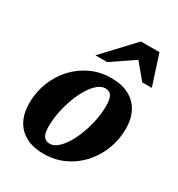

<svg xmlns="http://www.w3.org/2000/svg" viewBox="-167 -789 845 912"><g transform="rotate(30 256.0 -333.0)"><path d="M306.5 -460Q365.5 -460 405.2 -438.2Q445 -416.5 465.2 -377.2Q485.5 -338 485.5 -286Q485.5 -224.5 464.2 -170.5Q443 -116.5 405.2 -75.2Q367.5 -34 316.5 -10.5Q265.5 13 205.5 13Q146.5 13 106.8 -8.8Q67 -30.5 47 -69.8Q27 -109 27 -161Q27 -222 48 -276.2Q69 -330.5 107 -371.8Q145 -413 195.8 -436.5Q246.5 -460 306.5 -460ZM207 -43Q228 -43 248.8 -60.5Q269.5 -78 287.8 -108Q306 -138 320 -175.5Q334 -213 342 -253.8Q350 -294.5 350 -333.5Q350 -372 339 -387.8Q328 -403.5 305.5 -403.5Q284.5 -403.5 263.8 -386Q243 -368.5 224.8 -338.8Q206.5 -309 192.5 -271.2Q178.5 -233.5 170.2 -192.8Q162 -152 162 -113.5Q162 -75 173.2 -59Q184.5 -43 207 -43ZM185.5 -515.5 340 -680.5H441.5L495 -515.5H442.5L357.5 -617.5H400L250 -515.5Z"/></g></svg>

Font: Newsreader 16pt 16pt
Style: Bold Italic
Weight: 700
Italic angle: -17°
Version: Version 1.003